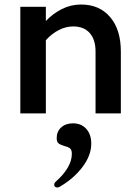

<svg xmlns="http://www.w3.org/2000/svg" viewBox="-20 -502 615 850"><path d="M183 -472V-409Q214 -442 254 -462Q294 -482 339 -482Q420 -482 467.5 -426.5Q515 -371 515 -274V0H403V-274Q403 -327 377 -356Q351 -385 304 -385Q272 -385 240.5 -369Q209 -353 183 -324V0H70V-472ZM384 134Q384 186 345 237.5Q306 289 244 325Q238 328 233 328Q227 328 223.5 324.5Q220 321 220 316Q220 308 228 301Q262 271 280 240Q298 209 298 179Q298 161 289.5 154.5Q281 148 264 144Q247 139 239 132.5Q231 126 231 109Q231 80 251 62Q271 44 303 44Q340 44 362 68.5Q384 93 384 134Z"/></svg>

Font: Madhuban Medium
Style: Regular
Weight: 500
Designer: jaikishan Patel
Foundry: MagicType
Version: Version 1.000